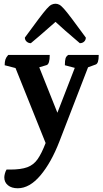

<svg xmlns="http://www.w3.org/2000/svg" viewBox="-20 -737 551 1027"><path d="M75 270Q42 270 22.5 254Q3 238 3 212Q3 204 6 192Q9 180 15 170H34Q92 170 126 157.5Q160 145 181.5 114Q203 83 224 28L63 -373L5 -388Q5 -407 9 -419Q13 -431 24 -443H246Q246 -395 230 -389L190 -377L287 -134L380 -374L327 -388Q327 -413 330.5 -424.5Q334 -436 345 -443H508Q508 -419 504 -407Q500 -395 492 -392L451 -377L298 19Q254 133 196 201.5Q138 270 75 270ZM277 -717Q287 -717 297 -712Q307 -707 322.5 -689.5Q338 -672 365.5 -635.5Q393 -599 439 -536Q439 -523 430 -514.5Q421 -506 407 -506Q360 -546 328 -574Q296 -602 277 -620Q256 -602 224.5 -574Q193 -546 145 -506Q132 -506 122.5 -514.5Q113 -523 113 -536Q159 -599 186.5 -635.5Q214 -672 229.5 -689.5Q245 -707 255.5 -712Q266 -717 277 -717Z"/></svg>

Font: Petrona
Style: Bold
Weight: 700
Designer: Ringo R. Seeber
Foundry: Ringo R. Seeber
Version: Version 2.001; ttfautohint (v1.8.3)